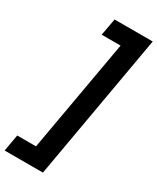

<svg xmlns="http://www.w3.org/2000/svg" viewBox="-265 -881 922 1125"><g transform="rotate(30 196.0 -318.5)"><path d="M412 -812 239 175H-20L0 62H127L261 -697H133L154 -812Z"/></g></svg>

Font: DM Sans 17pt ExtraBold
Style: Italic
Weight: 800
Italic angle: -10°
Version: Version 4.004;gftools[0.9.30]